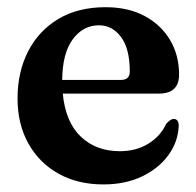

<svg xmlns="http://www.w3.org/2000/svg" viewBox="-20 -488 532 520"><path d="M465 -286Q465 -234.5 410 -234.5H150Q157.5 -157 199 -117.8Q240.5 -78.5 304.5 -78.5Q349 -78.5 382 -99Q415 -119.5 430 -152.5Q442 -166 450.5 -166Q464.5 -165.5 464 -146Q462 -103.5 436 -67.8Q410 -32 364.8 -10.2Q319.5 11.5 260 11.5Q190.5 11.5 138.2 -17.8Q86 -47 56.8 -99.5Q27.5 -152 27.5 -221.5Q27.5 -293 56.2 -349Q85 -405 138.2 -436.8Q191.5 -468.5 266 -468.5Q327 -468.5 371.5 -444.8Q416 -421 440.5 -379.8Q465 -338.5 465 -286ZM248 -419.5Q205 -419.5 177 -381.5Q149 -343.5 148.5 -271.5H307.5Q331.5 -271.5 331.5 -294.5Q331.5 -355.5 308 -387.5Q284.5 -419.5 248 -419.5Z"/></svg>

Font: Fraunces 72pt Soft SemiBold
Style: Regular
Weight: 600
Version: Version 1.000;[b76b70a41]